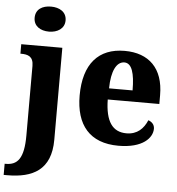

<svg xmlns="http://www.w3.org/2000/svg" viewBox="-86 -832 1041 1131"><g transform="rotate(5 434.5 -266.0)"><path d="M170 -624C219 -624 262 -649 262 -698C262 -749 219 -772 170 -772C119 -772 79 -749 79 -698C79 -649 119 -624 170 -624ZM-22 240H-1C149 240 257 187 257 8V-536H14V-480H18C58 -480 91 -471 91 -414V-3C91 133 54 174 -15 174H-22Z M636 10C780 10 836 -54 836 -108C836 -132 820 -148 799 -155C778 -105 741 -67 677 -67C595 -67 552 -125 550 -256H855V-308C855 -467 768 -550 625 -550C471 -550 383 -453 383 -265C383 -91 466 10 636 10ZM691 -322H552C553 -426 583 -482 629 -482C673 -482 691 -423 691 -322Z"/></g></svg>

Font: Noto Serif Sinhala SemiCondensed ExtraBold
Style: Regular
Weight: 800
Width: 4
Designer: Jelle Bosma - Monotype Design Team
Foundry: Monotype Imaging Inc.
Version: Version 2.007